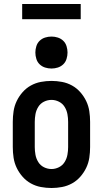

<svg xmlns="http://www.w3.org/2000/svg" viewBox="-20 -933 515 961"><path d="M238 8Q211 8 184.5 3Q158 -2 134.5 -15Q111 -28 93 -48.5Q75 -69 63.5 -93Q52 -117 48 -143.5Q44 -170 44 -197V-323Q44 -350 48 -376.5Q52 -403 63.5 -427Q75 -451 93 -471.5Q111 -492 134.5 -505Q158 -518 184.5 -523Q211 -528 238 -528Q264 -528 290.5 -523Q317 -518 340.5 -505Q364 -492 382 -471.5Q400 -451 411.5 -427Q423 -403 427 -376.5Q431 -350 431 -323V-197Q431 -170 427 -143.5Q423 -117 411.5 -93Q400 -69 382 -48.5Q364 -28 340.5 -15Q317 -2 290.5 3Q264 8 238 8ZM238 -87Q257 -87 275 -96Q293 -105 303.5 -122Q314 -139 317.5 -158.5Q321 -178 321 -197V-323Q321 -342 317.5 -361.5Q314 -381 303.5 -398Q293 -415 275 -424Q257 -433 238 -433Q218 -433 200 -424Q182 -415 171.5 -398Q161 -381 157.5 -361.5Q154 -342 154 -323V-197Q154 -178 157.5 -158.5Q161 -139 171.5 -122Q182 -105 200 -96Q218 -87 238 -87ZM238 -590Q221 -590 205.5 -595Q190 -600 178.5 -611Q167 -622 162 -638Q157 -654 157 -670Q157 -686 162 -702Q167 -718 178.5 -729Q190 -740 205.5 -745Q221 -750 238 -750Q254 -750 269.5 -745Q285 -740 296.5 -729Q308 -718 313 -702Q318 -686 318 -670Q318 -654 313 -638Q308 -622 296.5 -611Q285 -600 269.5 -595Q254 -590 238 -590ZM91 -837V-913H384V-837Z"/></svg>

Font: Iosevka QP
Style: Bold
Weight: 700
Designer: Belleve Invis
Foundry: Belleve Invis
Version: Version 20.0.0; ttfautohint (v1.8.4)